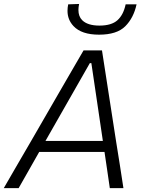

<svg xmlns="http://www.w3.org/2000/svg" viewBox="-40 -974 744 994"><path d="M-20.5 0Q13 -58 50 -121.8Q87 -185.5 120.5 -243L262 -488Q298.5 -551 329.5 -604.5Q360.5 -657.5 392.5 -713H488Q496 -660 504.5 -606.5Q513 -552.5 523 -487L561 -242Q570.5 -183 580.5 -120Q590 -56.5 599 0H528.5Q522 -45 515 -92.8Q508 -140.5 501 -187.5H163Q136.5 -140.5 109.5 -93.2Q82.5 -46 56.5 0ZM206 -263 195.5 -244.5H492.5Q491 -253.5 490 -261.5L433 -647H425ZM473 -794.5Q382 -794.5 340.5 -839Q309.5 -872 309.5 -918Q309.5 -934 313 -951.5L369.5 -953.5Q366 -936.5 366 -922.5Q366 -889 385.5 -869.5Q413.5 -841.5 475 -841.5Q537 -841.5 568 -869.2Q599 -897 610.5 -951.5H667Q652 -881.5 608.5 -838Q565 -794.5 473 -794.5Z"/></svg>

Font: Heraclito Light
Style: Italic
Weight: 300
Italic angle: -12°
Designer: Kostas Bartsokas (font) & Cristiano Sobral (main changes)
Foundry: Kostas Bartsokas (font) & Cristiano Sobral (main changes)
Version: Version 1.00;July 8, 2020;FontCreator 13.0.0.2655 64-bit